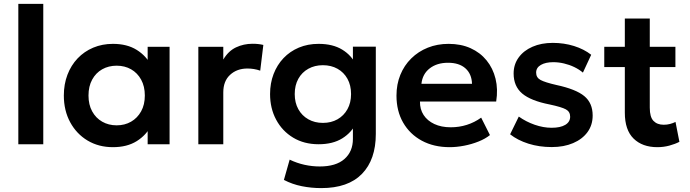

<svg xmlns="http://www.w3.org/2000/svg" viewBox="-20 -740 3541 985"><path d="M74 0V-720H202V0Z M559.5 15Q486 15 429.2 -19Q372.5 -53 340 -113Q307.5 -173 307.5 -250Q307.5 -308 326 -356.5Q344.5 -405 378.2 -440.5Q412 -476 458.2 -495.5Q504.5 -515 559.5 -515Q632 -515 681.5 -484Q731 -453 755.5 -403.5L737.5 -376V-500H850V0H737.5V-124L755.5 -96.5Q731 -47 681.5 -16Q632 15 559.5 15ZM578.5 -97Q620 -97 652.5 -115.8Q685 -134.5 704 -168.8Q723 -203 723 -250Q723 -297 704 -331.5Q685 -366 652.5 -384.5Q620 -403 578.5 -403Q537 -403 504.2 -384.5Q471.5 -366 452.8 -331.5Q434 -297 434 -250Q434 -203 452.8 -168.8Q471.5 -134.5 504.2 -115.8Q537 -97 578.5 -97Z M997.5 0V-500H1125.5V-434.5Q1151.5 -478.5 1190.8 -497Q1230 -515.5 1275.5 -515.5Q1291.5 -515.5 1305 -514Q1318.5 -512.5 1331 -509.5L1315 -377.5Q1299.5 -383 1282.8 -385.8Q1266 -388.5 1249.5 -388.5Q1195.5 -388.5 1160.5 -356.2Q1125.5 -324 1125.5 -266V0Z M1628 225Q1577 225 1528.2 215.2Q1479.5 205.5 1436.5 183L1466 79Q1503.5 97 1542.5 105.5Q1581.5 114 1620.5 114Q1703.5 114 1747 75.8Q1790.5 37.5 1790.5 -27.5V-137L1807.5 -109.5Q1784.5 -60.5 1736 -30.2Q1687.5 0 1614.5 0Q1540 0 1484 -33.8Q1428 -67.5 1396.8 -125.8Q1365.5 -184 1365.5 -257.5Q1365.5 -313 1383.5 -360Q1401.5 -407 1434.5 -441.8Q1467.5 -476.5 1513.2 -495.8Q1559 -515 1614.5 -515Q1687.5 -515 1736 -485.2Q1784.5 -455.5 1807.5 -405.5L1790.5 -378V-500.5H1908V-53Q1908 79 1837 152Q1766 225 1628 225ZM1636.5 -109.5Q1679 -109.5 1711.5 -128Q1744 -146.5 1762.5 -179.8Q1781 -213 1781 -257.5Q1781 -302.5 1762.5 -335.8Q1744 -369 1711.5 -387.2Q1679 -405.5 1636.5 -405.5Q1594.5 -405.5 1561.8 -387.2Q1529 -369 1510.5 -335.8Q1492 -302.5 1492 -257.5Q1492 -213 1510.5 -179.8Q1529 -146.5 1561.8 -128Q1594.5 -109.5 1636.5 -109.5Z M2287 15Q2205.5 15 2144 -18.2Q2082.5 -51.5 2048.2 -111Q2014 -170.5 2014 -249.5Q2014 -307.5 2033.8 -356Q2053.5 -404.5 2089.8 -440.2Q2126 -476 2174.8 -495.5Q2223.5 -515 2281.5 -515Q2344.5 -515 2394 -492.8Q2443.5 -470.5 2476.2 -430.2Q2509 -390 2522.2 -336.2Q2535.5 -282.5 2525.5 -219H2134.5Q2134 -179.5 2153.2 -150Q2172.5 -120.5 2208.2 -103.8Q2244 -87 2292.5 -87Q2335.5 -87 2375 -99.5Q2414.5 -112 2448.5 -136.5L2493.5 -47Q2470 -28 2435 -14Q2400 0 2361.2 7.5Q2322.5 15 2287 15ZM2142 -310H2401.5Q2400 -360.5 2368 -389.2Q2336 -418 2278.5 -418Q2221.5 -418 2184.5 -389.2Q2147.5 -360.5 2142 -310Z M2810.5 14.5Q2746 14.5 2690.8 -3Q2635.5 -20.5 2597 -51L2641.5 -142Q2678.5 -115.5 2723 -100Q2767.5 -84.5 2810 -84.5Q2855 -84.5 2880 -99.5Q2905 -114.5 2905 -141.5Q2905 -167 2883 -179Q2861 -191 2800 -204Q2703 -223 2659 -260.2Q2615 -297.5 2615 -363Q2615 -409.5 2640.8 -445Q2666.5 -480.5 2711.8 -500.2Q2757 -520 2816 -520Q2873.5 -520 2924.8 -504Q2976 -488 3013 -459L2970.5 -367.5Q2951 -384 2926 -396Q2901 -408 2873.2 -414.5Q2845.5 -421 2818.5 -421Q2779 -421 2754.8 -407Q2730.5 -393 2730.5 -367.5Q2730.5 -342 2753 -329.8Q2775.5 -317.5 2834.5 -304Q2934.5 -282.5 2977.5 -247Q3020.5 -211.5 3020.5 -147.5Q3020.5 -98.5 2994 -62.2Q2967.5 -26 2920.2 -5.8Q2873 14.5 2810.5 14.5Z M3352.5 15Q3275.5 15 3230.5 -29Q3185.5 -73 3185.5 -162V-645H3313.5V-500H3445V-396H3313.5V-187.5Q3313.5 -139.5 3332.5 -119.8Q3351.5 -100 3385 -100Q3402 -100 3417.2 -104Q3432.5 -108 3445.5 -114.5L3465.5 -12.5Q3443.5 -1 3414 7Q3384.5 15 3352.5 15ZM3080 -396V-500H3200V-396Z"/></svg>

Font: Geologica Medium
Style: Regular
Weight: 500
Designer: Sindre Bremnes, Frode Helland
Foundry: Monokrom Skriftforlag AS
Version: Version 1.010;gftools[0.9.28]